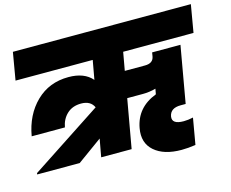

<svg xmlns="http://www.w3.org/2000/svg" viewBox="-111 -899 1369 1139"><g transform="rotate(-15 573.5 -329.5)"><path d="M398 0 418 -110 266 0H5L6 -8L443 -295Q423 -339 365 -339Q312 -339 278.5 -308Q245 -277 236 -227H32Q54 -354 134 -432Q214 -510 333 -510Q430 -510 478 -454L499 -571H25L54 -740H1147L1118 -571H686L666 -459H790Q840 -459 847 -499L851 -523H1025L964 -176H933Q870 -176 861 -127Q853 -80 927 -80Q954 -80 985 -87L957 74Q911 81 871 81Q763 81 705 30.5Q647 -20 663 -108Q685 -230 808 -277L814 -310Q776 -299 731 -299H638L585 0Z"/></g></svg>

Font: Poppins Black
Style: Italic
Weight: 900
Italic angle: -10°
Designer: Ninad Kale (Devanagari), Jonny Pinhorn (Latin)
Foundry: Indian Type Foundry
Version: Version 3.200;PS 1.000;hotconv 16.6.54;makeotf.lib2.5.65590